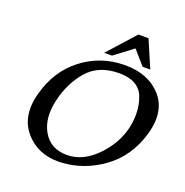

<svg xmlns="http://www.w3.org/2000/svg" viewBox="-163 -1082 1213 1258"><g transform="rotate(20 443.5 -453.5)"><path d="M418.5 -745.1 587.9 -934.1H658.7L739.7 -745.1H686L601.6 -842.3L472.7 -745.1ZM571.8 -715.8H576.7Q739.7 -715.8 829.1 -615.7Q887.2 -550.3 887.2 -456.1Q887.2 -416 876.5 -371.1Q873.5 -357.4 869.6 -343.8Q819.3 -172.4 687.5 -77.1Q556.2 18.1 399.9 26.9Q388.7 27.3 377 27.3Q235.8 27.3 149.9 -69.8Q87.9 -139.6 87.9 -238.8Q87.9 -280.3 98.6 -326.7Q100.6 -335.4 103.5 -344.7Q148.4 -514.6 276.4 -614.3Q404.3 -713.9 571.8 -715.8ZM557.6 -653.3Q415 -652.8 336.9 -562.5Q258.8 -472.2 229 -342.8Q217.8 -294.4 217.8 -252Q217.8 -179.7 250 -123Q301.8 -33.2 414.1 -32.2H416.5Q526.4 -32.2 620.1 -127Q714.4 -223.1 741.7 -339.8L742.2 -342.8Q752.9 -391.6 752.9 -437Q752.9 -501.5 731 -557.6Q692.9 -653.3 557.6 -653.3Z"/></g></svg>

Font: Caudex
Style: Bold
Weight: 700
Italic angle: -13°
Version: Version 1.04